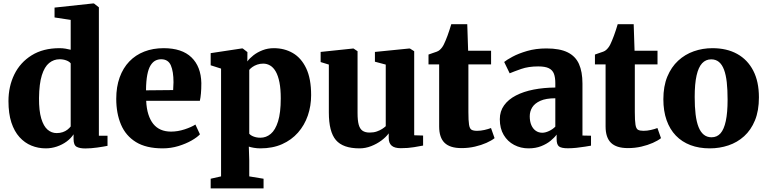

<svg xmlns="http://www.w3.org/2000/svg" viewBox="-20 -839 4393 1100"><path d="M242.5 11Q198.5 11 160 -4.8Q121.5 -20.5 91.8 -53.2Q62 -86 45.2 -137.2Q28.5 -188.5 28.5 -259.5Q28.5 -344 62.2 -412.8Q96 -481.5 161.5 -522.2Q227 -563 321 -563Q339 -563 355.5 -560.2Q372 -557.5 385 -554V-725L292.5 -739V-795.5L510.5 -819H518.5L546.5 -797V-61.5H596V-3.5Q574.5 1 537.8 6.2Q501 11.5 468.5 11.5Q436 11.5 418.8 1.8Q401.5 -8 401.5 -42V-69.5Q386.5 -46.5 361.8 -28.2Q337 -10 306 0.5Q275 11 242.5 11ZM304.5 -76.5Q324 -76.5 339.8 -82Q355.5 -87.5 366.8 -96.5Q378 -105.5 385 -114.5V-476Q378 -486 360.2 -492.8Q342.5 -499.5 321.5 -499.5Q288 -499.5 261.5 -478Q235 -456.5 219.8 -408Q204.5 -359.5 203.5 -277.5Q203 -205 216.2 -160.5Q229.5 -116 252.5 -96.2Q275.5 -76.5 304.5 -76.5Z M912 11Q817.5 11 759 -25Q700.5 -61 673.2 -125.2Q646 -189.5 646 -273Q646 -341.5 665.5 -395.5Q685 -449.5 720.8 -486.8Q756.5 -524 806.5 -543.5Q856.5 -563 917.5 -563Q1022.5 -563 1077 -510.2Q1131.5 -457.5 1133.5 -363Q1133.5 -328.5 1131.2 -303.8Q1129 -279 1125 -261.5H817.5Q819.5 -217 830 -184Q840.5 -151 858.2 -129Q876 -107 901.5 -96Q927 -85 960 -85Q998.5 -85 1038 -98Q1077.5 -111 1099.5 -125.5L1125.5 -69.5Q1110.5 -53 1078 -34.2Q1045.5 -15.5 1002.2 -2.2Q959 11 912 11ZM816.5 -321.5 972 -323Q972.5 -334.5 973 -345.5Q973.5 -356.5 974 -368Q974 -429.5 958.8 -464.5Q943.5 -499.5 903.5 -499.5Q885 -499.5 869.8 -491.5Q854.5 -483.5 842.5 -464.2Q830.5 -445 823.8 -410.2Q817 -375.5 816.5 -321.5Z M1187 240.5V185L1246.5 171.5V-446L1187 -465V-534.5L1365.5 -561.5H1370.5L1397.5 -540.5L1397 -487Q1409.5 -504.5 1431.8 -522Q1454 -539.5 1484 -551.2Q1514 -563 1549 -563Q1609.5 -563 1657.8 -535Q1706 -507 1734.2 -447.8Q1762.5 -388.5 1762.5 -294Q1762.5 -232 1743.5 -176.8Q1724.5 -121.5 1687.2 -79.2Q1650 -37 1596 -13Q1542 11 1471.5 11Q1453 11 1434.2 7.8Q1415.5 4.5 1405.5 1L1408 79.5V171.5L1490 185V240.5ZM1472 -50Q1505 -50 1531.2 -72Q1557.5 -94 1573 -143.5Q1588.5 -193 1588.5 -275.5Q1588.5 -329.5 1581 -367.2Q1573.5 -405 1560 -428.8Q1546.5 -452.5 1528 -463.5Q1509.5 -474.5 1488 -474.5Q1469.5 -474.5 1453.8 -469Q1438 -463.5 1426.2 -455.2Q1414.5 -447 1408 -438.5V-73Q1415.5 -63.5 1432.8 -56.8Q1450 -50 1472 -50Z M2276 10Q2240 10 2223.5 -4.8Q2207 -19.5 2207 -49V-75Q2191.5 -53.5 2165.2 -34Q2139 -14.5 2106.5 -1.8Q2074 11 2039.5 11Q1945 11 1904.5 -36.5Q1864 -84 1864 -194.5V-469L1817 -483.5V-541.5L2002.5 -561H2005.5L2028.5 -545.5V-191Q2028.5 -149.5 2035 -125.2Q2041.5 -101 2056.8 -90.2Q2072 -79.5 2098 -79.5Q2121 -79.5 2138.8 -85.8Q2156.5 -92 2169.2 -100.2Q2182 -108.5 2190 -116V-469L2128 -485.5V-541.5L2323 -561H2328.5L2353 -545.5V-64L2404 -62.5V-5Q2385.5 -1.5 2352 4.2Q2318.5 10 2276 10Z M2624 9.5Q2558 9.5 2527 -20.8Q2496 -51 2496 -114.5V-470H2435V-526.5Q2447.5 -531.5 2459.8 -535.2Q2472 -539 2482.5 -543Q2493 -547 2500 -553.5Q2507.5 -560.5 2513 -568Q2518.5 -575.5 2523.2 -585.2Q2528 -595 2533 -607Q2538.5 -619.5 2544 -635Q2549.5 -650.5 2555.2 -667.5Q2561 -684.5 2565.5 -700.5H2657L2662 -548.5H2793.5V-470H2663.5V-197Q2663.5 -147.5 2667.2 -124.5Q2671 -101.5 2681.8 -95.5Q2692.5 -89.5 2713 -89.5Q2734 -89.5 2755.8 -94.5Q2777.5 -99.5 2793 -105.5L2813.5 -47.5Q2796 -33.5 2766.8 -20.5Q2737.5 -7.5 2701 1Q2664.5 9.5 2624 9.5Z M3008 11Q2963 11 2925.5 -8.8Q2888 -28.5 2865.8 -65.8Q2843.5 -103 2843.5 -156Q2843.5 -201.5 2868 -235.5Q2892.5 -269.5 2936 -292Q2979.5 -314.5 3037.2 -325.8Q3095 -337 3161.5 -337.5V-362.5Q3161.5 -395.5 3153.5 -416.5Q3145.5 -437.5 3124.5 -448Q3103.5 -458.5 3063.5 -458.5Q3007.5 -458.5 2965.5 -443.8Q2923.5 -429 2900 -419L2868.5 -484Q2882 -495.5 2916.2 -514Q2950.5 -532.5 3000.2 -547Q3050 -561.5 3110.5 -561.5Q3187 -561.5 3232 -539.2Q3277 -517 3297 -472.5Q3317 -428 3317 -360V-62.5L3366 -61.5V-4.5Q3355 -2.5 3332 1.2Q3309 5 3282.5 7.8Q3256 10.5 3234 10.5Q3196 10.5 3182.5 -0.2Q3169 -11 3169 -42V-68Q3157 -51 3134.5 -32.5Q3112 -14 3080.2 -1.5Q3048.5 11 3008 11ZM3087 -78.5Q3104.5 -78.5 3125.8 -88.5Q3147 -98.5 3161.5 -113.5V-276Q3108 -276 3075.8 -261.5Q3043.5 -247 3029.2 -223.8Q3015 -200.5 3015 -173Q3015 -143.5 3024 -122.5Q3033 -101.5 3049.2 -90Q3065.5 -78.5 3087 -78.5Z M3577.5 9.5Q3511.5 9.5 3480.5 -20.8Q3449.5 -51 3449.5 -114.5V-470H3388.5V-526.5Q3401 -531.5 3413.2 -535.2Q3425.5 -539 3436 -543Q3446.5 -547 3453.5 -553.5Q3461 -560.5 3466.5 -568Q3472 -575.5 3476.8 -585.2Q3481.5 -595 3486.5 -607Q3492 -619.5 3497.5 -635Q3503 -650.5 3508.8 -667.5Q3514.5 -684.5 3519 -700.5H3610.5L3615.5 -548.5H3747V-470H3617V-197Q3617 -147.5 3620.8 -124.5Q3624.5 -101.5 3635.2 -95.5Q3646 -89.5 3666.5 -89.5Q3687.5 -89.5 3709.2 -94.5Q3731 -99.5 3746.5 -105.5L3767 -47.5Q3749.5 -33.5 3720.2 -20.5Q3691 -7.5 3654.5 1Q3618 9.5 3577.5 9.5Z M3780.5 -270.5Q3780.5 -345 3803.2 -400Q3826 -455 3865.2 -491.2Q3904.5 -527.5 3955 -545.2Q4005.5 -563 4061.5 -563Q4144 -563 4203.5 -530Q4263 -497 4295.5 -434.2Q4328 -371.5 4328 -281Q4328 -204.5 4305.2 -149.2Q4282.5 -94 4243.2 -58.5Q4204 -23 4153.2 -6Q4102.5 11 4046.5 11Q3985 11 3936 -7.5Q3887 -26 3852.2 -62Q3817.5 -98 3799 -150.5Q3780.5 -203 3780.5 -270.5ZM4056.5 -52.5Q4088 -52.5 4108 -75.2Q4128 -98 4138.2 -145.5Q4148.5 -193 4148.5 -268Q4148.5 -324.5 4143.8 -367.5Q4139 -410.5 4128 -439.8Q4117 -469 4099 -484Q4081 -499 4054.5 -499Q4023.5 -499 4002.5 -476.5Q3981.5 -454 3970.8 -406.5Q3960 -359 3960 -283.5Q3960 -227 3965.2 -183.8Q3970.5 -140.5 3982 -111.5Q3993.5 -82.5 4012 -67.5Q4030.5 -52.5 4056.5 -52.5Z"/></svg>

Font: Merriweather 36pt Black
Style: Regular
Weight: 900
Version: Version 2.100